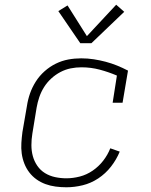

<svg xmlns="http://www.w3.org/2000/svg" viewBox="-20 -785 640 813"><path d="M261 8Q238 8 215.5 5Q193 2 172.5 -5.5Q152 -13 134.5 -25.5Q117 -38 104 -55Q91 -72 83 -92.5Q75 -113 72 -135Q69 -157 70.5 -180Q72 -203 75 -226L94 -336Q98 -363 107 -389Q116 -415 131.5 -439.5Q147 -464 169 -483.5Q191 -503 216.5 -515.5Q242 -528 269 -533Q296 -538 324 -538Q351 -538 377 -534Q403 -530 427.5 -523.5Q452 -517 475.5 -507.5Q499 -498 522 -486L499 -350H457L475 -465Q440 -480 402.5 -490Q365 -500 325 -500Q302 -500 279.5 -495.5Q257 -491 236 -480Q215 -469 197 -452.5Q179 -436 166.5 -416Q154 -396 146.5 -374Q139 -352 135 -329L117 -219Q113 -195 113 -170.5Q113 -146 119 -124Q125 -102 138 -83Q151 -64 170.5 -52Q190 -40 213.5 -35Q237 -30 261 -30Q289 -30 318 -37.5Q347 -45 372.5 -62.5Q398 -80 417 -104.5Q436 -129 447 -157L487 -143Q473 -109 450 -79.5Q427 -50 396 -29.5Q365 -9 330 -0.5Q295 8 261 8ZM320 -602 227 -738 266 -762 348 -632 472 -765 506 -735 367 -602Z"/></svg>

Font: Iosevka Slab XLtEx
Style: Italic
Weight: 200
Width: 7
Italic angle: -9°
Monospace: yes
Designer: Belleve Invis
Foundry: Belleve Invis
Version: Version 11.1.0; ttfautohint (v1.8.3)